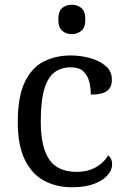

<svg xmlns="http://www.w3.org/2000/svg" viewBox="-20 -780 532 810"><path d="M283 10Q217 10 165.5 -18Q114 -46 84.5 -106.5Q55 -167 55 -265Q55 -372 84.5 -433.5Q114 -495 164.5 -520.5Q215 -546 278 -546Q320 -546 360 -535Q400 -524 426 -501.5Q452 -479 452 -444Q452 -421 442 -407Q432 -393 412.5 -387Q393 -381 363 -381Q363 -413 355.5 -439Q348 -465 330 -480.5Q312 -496 278 -496Q240 -496 211.5 -476Q183 -456 167.5 -406Q152 -356 152 -266Q152 -160 187.5 -107.5Q223 -55 303 -55Q350 -55 384.5 -74.5Q419 -94 436 -125Q444 -119 448.5 -109.5Q453 -100 453 -86Q453 -63 434 -41Q415 -19 377.5 -4.5Q340 10 283 10ZM283 -636Q259 -636 242.5 -650Q226 -664 226 -698Q226 -733 242.5 -746.5Q259 -760 283 -760Q306 -760 323 -746.5Q340 -733 340 -698Q340 -664 323 -650Q306 -636 283 -636Z"/></svg>

Font: Noto Serif Toto
Style: Regular
Weight: 400
Designer: Monotype Design Team
Foundry: Monotype Imaging Inc.
Version: Version 2.001